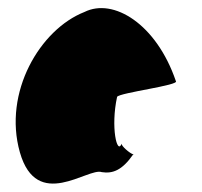

<svg xmlns="http://www.w3.org/2000/svg" viewBox="-20 -564 489 464"><path d="M28 -196C69 -52 193 -160 226 -148C252 -144 275 -152 302 -191C294 -193 272 -212 274 -217C263 -188 247 -257 263 -330C269 -340 415 -358 405 -368C358 -506 254 -570 184 -535C77 -493 -13 -341 28 -196ZM274 -217C274 -217 274 -218 274 -218C274 -218 274 -217 274 -217ZM303 -192 302 -191C304 -191 304 -191 303 -190Z"/></svg>

Font: Ampere
Style: UltCnd
Weight: 400
Version: Version 1